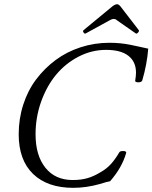

<svg xmlns="http://www.w3.org/2000/svg" viewBox="-20 -879 724 912"><path d="M387.2 -720.2Q381.8 -717.3 377 -724.4Q372.1 -731.4 377 -735.8L514.2 -849.1Q527.3 -858.9 536.1 -858.9Q543.5 -858.9 551.8 -849.1L639.2 -735.8Q642.1 -731.9 636 -724.6Q629.9 -717.3 625 -720.2L533.2 -784.2Q528.3 -789.1 520 -789.1Q512.7 -789.1 503.9 -784.2ZM328.1 13.2Q205.6 13.2 137.2 -52.7Q68.8 -118.7 68.8 -241.2Q68.8 -314.5 90.3 -381.6Q111.8 -448.7 151.6 -501.7Q191.4 -554.7 244.4 -594Q297.4 -633.3 363 -654.5Q428.7 -675.8 500 -675.8Q552.7 -675.8 600.1 -666Q616.7 -663.1 644.8 -656.5Q672.9 -649.9 684.1 -647.9Q678.2 -573.2 655.8 -497.1Q653.3 -490.7 644.8 -488.8Q636.2 -486.8 628.9 -488.8Q621.6 -490.7 622.1 -495.1Q626 -519 626 -534.2Q626 -585.4 590.1 -613.8Q554.2 -642.1 483.9 -642.1Q415.5 -642.1 353.5 -610.1Q291.5 -578.1 246.8 -524.4Q202.1 -470.7 175.5 -396.5Q148.9 -322.3 148.9 -241.2Q148.9 -140.6 195.6 -82.3Q242.2 -23.9 325.2 -23.9Q364.3 -23.9 394.5 -32.5Q424.8 -41 456.1 -60.1Q487.3 -77.6 508.1 -101.1Q528.8 -124.5 546.9 -155.8Q550.8 -162.1 566.4 -161.6Q580.1 -161.1 579.6 -153.3Q579.1 -152.8 579.1 -151.9Q559.6 -83 502.9 -18.1Q490.7 -16.6 454.1 -4.9Q389.6 13.2 328.1 13.2Z"/></svg>

Font: Junicode SmCond
Style: Italic
Weight: 400
Width: 4
Italic angle: -11°
Designer: Peter S. Baker
Version: Version 2.206